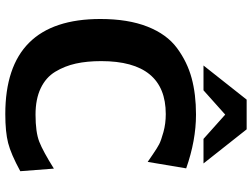

<svg xmlns="http://www.w3.org/2000/svg" viewBox="-136 -816 974 743"><g transform="rotate(90 351.5 -445.0)"><path d="M234 -745 366 -912H481L613 -745H518L424 -829L330 -745ZM54 -346Q54 -453 83.5 -528Q113 -603 166.5 -642.5Q220 -682 282.5 -699Q345 -716 424 -716Q524 -716 632 -678L607 -529Q604 -531 578.5 -548.5Q553 -566 538.5 -573.5Q524 -581 491.5 -590Q459 -599 422 -599Q217 -599 217 -349Q217 -294 226.5 -251Q236 -208 258 -171.5Q280 -135 322 -115Q364 -95 424 -95Q492 -95 529 -109.5Q566 -124 633 -166L643 -36Q577 0 534 11Q491 22 422 22Q54 22 54 -346Z"/></g></svg>

Font: Coval
Style: Black
Weight: 1000
Foundry: Context Ltd
Version: Version 001.000